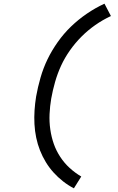

<svg xmlns="http://www.w3.org/2000/svg" viewBox="-20 -861 640 1042"><path d="M381 161Q350 145 322 123Q294 101 270.5 75Q247 49 228.5 18.5Q210 -12 197 -45Q184 -78 176.5 -114Q169 -150 167 -187.5Q165 -225 167.5 -262.5Q170 -300 176 -337Q185 -388 200 -440Q215 -492 238 -539.5Q261 -587 293.5 -633Q326 -679 365.5 -717Q405 -755 451 -786.5Q497 -818 547 -841L582 -774Q537 -753 497 -725Q457 -697 422.5 -662.5Q388 -628 359.5 -587.5Q331 -547 311.5 -504.5Q292 -462 279 -416.5Q266 -371 258 -326Q251 -285 249 -242.5Q247 -200 253 -158.5Q259 -117 272 -80Q285 -43 307 -9.5Q329 24 358 50.5Q387 77 421 97Z"/></svg>

Font: Iosevka Etoile Oblique
Style: Regular
Weight: 400
Italic angle: -9°
Designer: Belleve Invis
Foundry: Belleve Invis
Version: Version 15.5.2; ttfautohint (v1.8.4)